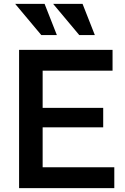

<svg xmlns="http://www.w3.org/2000/svg" viewBox="-20 -966 643 986"><path d="M567 -107V0H78V-710H558V-603H199V-412H510V-312H199V-107ZM192 -786H272L209 -946H58ZM387 -786H467L404 -946H253Z"/></svg>

Font: Rising Sun SemiBold
Style: Regular
Weight: 600
Designer: Matt McInerney, Pablo Impallari, Rodrigo Fuenzalida (Raleway font), Stephen Hutchings (Greek), Cristiano Sobral (main ch
Foundry: The Rising Sun Project Authors
Version: Version 4.327; ttfautohint (v1.8.4.7-5d5b-dirty)